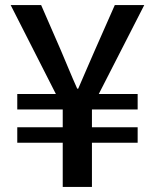

<svg xmlns="http://www.w3.org/2000/svg" viewBox="-20 -736 610 756"><path d="M227 0H342V-174H522V-235H342V-305H522V-366H369L548 -716H432L353 -537C331 -488 311 -439 288 -387H284C261 -438 241 -488 220 -537L142 -716H22L200 -366H48V-305H227V-235H48V-174H227Z"/></svg>

Font: Noto Sans JP Medium
Style: Regular
Weight: 500
Designer: Ryoko NISHIZUKA  (kana, bopomofo & ideographs); Paul D. Hunt (Latin, Greek & Cyrillic); Sandoll Communications , Soo-you
Foundry: Adobe
Version: Version 2.002;hotconv 1.0.116;makeotfexe 2.5.65601